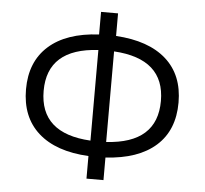

<svg xmlns="http://www.w3.org/2000/svg" viewBox="-54 -802 947 889"><g transform="rotate(5 419.5 -357.5)"><path d="M380 30V-75Q228 -83 146.5 -156Q65 -229 65 -358Q65 -486 146.5 -559Q228 -632 380 -640V-745H459V-640Q611 -631 692.5 -558.5Q774 -486 774 -358Q774 -229 692.5 -156.5Q611 -84 459 -75V30ZM147 -358Q147 -160 383 -147V-568Q147 -555 147 -358ZM692 -358Q692 -554 456 -568V-147Q692 -161 692 -358Z"/></g></svg>

Font: Wix Madefor Text
Style: Regular
Weight: 400
Designer: Dalton Maag Ltd
Foundry: Dalton Maag Ltd
Version: Version 3.100